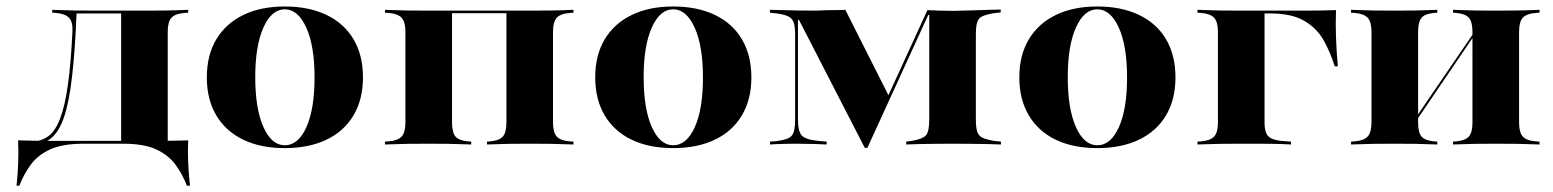

<svg xmlns="http://www.w3.org/2000/svg" viewBox="-20 -450 4838 598"><path d="M241.1 -2.4Q175 -2.4 136.3 15.3Q97.6 33.1 75.8 62.9Q54 92.7 40.3 128.2H31.5Q35.5 91.9 36.7 56.5Q37.9 21 36.3 -12.9Q60.5 -12.1 83.9 -11.7Q107.3 -11.3 131.5 -11.3H241.1H396.8V-2.4ZM75.8 1.6 77.4 -8.9Q108.9 -9.7 130.6 -25.8Q152.4 -41.9 167.3 -81Q182.3 -120.2 191.5 -185.9Q200.8 -251.6 205.6 -350.8Q207.3 -381.5 195.2 -394.4Q183.1 -407.3 154 -409.7L142.7 -410.5V-419.4Q183.9 -417.7 212.5 -417.3Q241.1 -416.9 279 -416.9H287.1H429.8Q466.9 -416.9 496 -417.3Q525 -417.7 566.1 -419.4V-410.5L554.8 -409.7Q525 -407.3 513.7 -394.4Q502.4 -381.5 502.4 -350.8V-209.7H357.3V-409.7L359.7 -408.1H215.3L218.5 -409.7Q213.7 -291.1 204.4 -211.3Q195.2 -131.5 179.4 -85.1Q163.7 -38.7 137.9 -18.5Q112.1 1.6 75.8 1.6ZM357.3 -2.4V-209.7H502.4V-2.4ZM357.3 -2.4 358.1 -10.5 477.4 -11.3H363.7H471Q495.2 -11.3 518.5 -11.7Q541.9 -12.1 566.1 -12.9Q564.5 21 566.1 56.5Q567.7 91.9 571.8 128.2H562.1Q548.4 92.7 526.6 62.9Q504.8 33.1 466.5 15.3Q428.2 -2.4 363.7 -2.4Z M866.9 11.3Q791.9 11.3 737.5 -14.9Q683.1 -41.1 653.6 -90.7Q624.2 -140.3 624.2 -208.9Q624.2 -278.2 653.6 -327.4Q683.1 -376.6 737.5 -403.2Q791.9 -429.8 866.9 -429.8Q941.9 -429.8 996.8 -403.6Q1051.6 -377.4 1081 -327.8Q1110.5 -278.2 1110.5 -208.9Q1110.5 -140.3 1081 -90.7Q1051.6 -41.1 996.8 -14.9Q941.9 11.3 866.9 11.3ZM866.9 2.4Q908.9 2.4 934.3 -54Q959.7 -110.5 959.7 -208.9Q959.7 -307.3 933.9 -364.1Q908.1 -421 866.9 -421Q825.8 -421 800.4 -364.1Q775 -307.3 775 -209.7Q775 -111.3 800.4 -54.4Q825.8 2.4 866.9 2.4Z M1629.8 -2.4Q1593.5 -2.4 1565.7 -2Q1537.9 -1.6 1496.8 0V-8.9L1506.5 -9.7Q1534.7 -12.1 1546 -24.6Q1557.3 -37.1 1557.3 -68.5V-416.9H1629.8Q1666.9 -416.9 1696 -417.3Q1725 -417.7 1766.1 -419.4V-410.5L1754.8 -409.7Q1725 -407.3 1713.7 -394.4Q1702.4 -381.5 1702.4 -350.8V-68.5Q1702.4 -37.9 1713.7 -25Q1725 -12.1 1754.8 -9.7L1766.1 -8.9V0Q1725 -1.6 1696 -2Q1666.9 -2.4 1629.8 -2.4ZM1315.3 -2.4Q1277.4 -2.4 1248.8 -2Q1220.2 -1.6 1179 0V-8.9L1190.3 -9.7Q1219.4 -12.1 1231 -25Q1242.7 -37.9 1242.7 -68.5V-350.8Q1242.7 -381.5 1231 -394.4Q1219.4 -407.3 1190.3 -409.7L1179 -410.5V-419.4Q1220.2 -417.7 1248.8 -417.3Q1277.4 -416.9 1315.3 -416.9H1387.9V-68.5Q1387.9 -37.1 1398.8 -24.6Q1409.7 -12.1 1437.9 -9.7L1447.6 -8.9V0Q1407.3 -1.6 1379.4 -2Q1351.6 -2.4 1315.3 -2.4ZM1353.2 -408.9V-416.9H1594.4V-408.9Z M2076.6 11.3Q2001.6 11.3 1947.2 -14.9Q1892.7 -41.1 1863.3 -90.7Q1833.9 -140.3 1833.9 -208.9Q1833.9 -278.2 1863.3 -327.4Q1892.7 -376.6 1947.2 -403.2Q2001.6 -429.8 2076.6 -429.8Q2151.6 -429.8 2206.5 -403.6Q2261.3 -377.4 2290.7 -327.8Q2320.2 -278.2 2320.2 -208.9Q2320.2 -140.3 2290.7 -90.7Q2261.3 -41.1 2206.5 -14.9Q2151.6 11.3 2076.6 11.3ZM2076.6 2.4Q2118.5 2.4 2144 -54Q2169.4 -110.5 2169.4 -208.9Q2169.4 -307.3 2143.5 -364.1Q2117.7 -421 2076.6 -421Q2035.5 -421 2010.1 -364.1Q1984.7 -307.3 1984.7 -209.7Q1984.7 -111.3 2010.1 -54.4Q2035.5 2.4 2076.6 2.4Z M2465.3 -78.2Q2465.3 -41.1 2477 -28.2Q2488.7 -15.3 2527.4 -11.3L2554.8 -8.9V0Q2538.7 -0.8 2514.1 -1.6Q2489.5 -2.4 2461.3 -2.4Q2445.2 -2.4 2429 -2Q2412.9 -1.6 2400 -1.2Q2387.1 -0.8 2378.2 0V-8.9L2398.4 -10.5Q2422.6 -13.7 2435.1 -19.4Q2447.6 -25 2452 -38.7Q2456.5 -52.4 2456.5 -78.2V-341.1Q2456.5 -366.9 2452 -379.8Q2447.6 -392.7 2435.5 -398.8Q2423.4 -404.8 2399.2 -408.1L2378.2 -410.5V-419.4Q2393.5 -419.4 2416.5 -418.5Q2439.5 -417.7 2467.7 -417.3Q2496 -416.9 2525.8 -416.9H2523.4Q2552.4 -418.5 2574.2 -418.5Q2596 -418.5 2612.9 -419.4L2750 -147.6L2731.5 -119.4L2868.5 -418.5Q2883.9 -417.7 2906.5 -416.9Q2929 -416.1 2951.6 -416.1H2948.4Q2979.8 -416.9 3007.7 -417.7Q3035.5 -418.5 3058.5 -419.4Q3081.5 -420.2 3096.8 -420.2V-411.3L3075 -408.9Q3051.6 -404.8 3039.5 -399.2Q3027.4 -393.5 3023.4 -380.2Q3019.4 -366.9 3019.4 -341.1V-78.2Q3019.4 -52.4 3023.8 -39.5Q3028.2 -26.6 3040.3 -21Q3052.4 -15.3 3075.8 -11.3L3097.6 -8.9V0Q3081.5 -0.8 3058.9 -1.2Q3036.3 -1.6 3008.5 -2Q2980.6 -2.4 2949.2 -2.4H2946.8H2944.4Q2915.3 -2.4 2888.3 -2Q2861.3 -1.6 2839.5 -1.2Q2817.7 -0.8 2802.4 0V-8.9L2820.2 -11.3Q2853.2 -16.9 2863.7 -28.2Q2874.2 -39.5 2874.2 -78.2V-403.2H2871L2681.5 10.5H2673.4L2468.5 -387.9H2465.3Z M3397.6 11.3Q3322.6 11.3 3268.1 -14.9Q3213.7 -41.1 3184.3 -90.7Q3154.8 -140.3 3154.8 -208.9Q3154.8 -278.2 3184.3 -327.4Q3213.7 -376.6 3268.1 -403.2Q3322.6 -429.8 3397.6 -429.8Q3472.6 -429.8 3527.4 -403.6Q3582.3 -377.4 3611.7 -327.8Q3641.1 -278.2 3641.1 -208.9Q3641.1 -140.3 3611.7 -90.7Q3582.3 -41.1 3527.4 -14.9Q3472.6 11.3 3397.6 11.3ZM3397.6 2.4Q3439.5 2.4 3464.9 -54Q3490.3 -110.5 3490.3 -208.9Q3490.3 -307.3 3464.5 -364.1Q3438.7 -421 3397.6 -421Q3356.5 -421 3331 -364.1Q3305.6 -307.3 3305.6 -209.7Q3305.6 -111.3 3331 -54.4Q3356.5 2.4 3397.6 2.4Z M3773.4 -209.7V-350.8Q3773.4 -381.5 3761.7 -394.4Q3750 -407.3 3721 -409.7L3709.7 -410.5V-419.4Q3750.8 -417.7 3779.4 -417.3Q3808.1 -416.9 3846 -416.9L3918.5 -416.1V-209.7ZM3846 -408.1V-416.9H3936.3H4046Q4070.2 -416.9 4093.5 -417.3Q4116.9 -417.7 4141.1 -418.5Q4139.5 -376.6 4141.1 -332.7Q4142.7 -288.7 4146.8 -243.5H4137.1Q4123.4 -287.9 4102 -325.4Q4080.6 -362.9 4041.5 -385.5Q4002.4 -408.1 3936.3 -408.1ZM3846 -2.4Q3808.1 -2.4 3779.4 -2Q3750.8 -1.6 3709.7 0V-8.9L3721 -9.7Q3750 -12.1 3761.7 -25Q3773.4 -37.9 3773.4 -68.5V-209.7H3918.5V-68.5Q3918.5 -47.6 3923.8 -35.5Q3929 -23.4 3942.3 -17.7Q3955.6 -12.1 3979 -10.5L4000.8 -8.9V0Q3970.2 -1.6 3945.6 -2Q3921 -2.4 3898 -2.4Q3875 -2.4 3846 -2.4Z M4638.7 -2.4Q4602.4 -2.4 4574.6 -2Q4546.8 -1.6 4505.6 0V-8.9L4515.3 -9.7Q4543.5 -12.1 4554.8 -24.6Q4566.1 -37.1 4566.1 -68.5V-209.7H4711.3V-68.5Q4711.3 -37.9 4722.6 -25Q4733.9 -12.1 4763.7 -9.7L4775 -8.9V0Q4733.9 -1.6 4704.8 -2Q4675.8 -2.4 4638.7 -2.4ZM4324.2 -2.4Q4286.3 -2.4 4257.7 -2Q4229 -1.6 4187.9 0V-8.9L4199.2 -9.7Q4228.2 -12.1 4239.9 -25Q4251.6 -37.9 4251.6 -68.5V-350.8Q4251.6 -381.5 4239.9 -394.4Q4228.2 -407.3 4199.2 -409.7L4187.9 -410.5V-419.4Q4229 -417.7 4257.7 -417.3Q4286.3 -416.9 4324.2 -416.9Q4360.5 -416.9 4388.3 -417.3Q4416.1 -417.7 4456.5 -419.4V-410.5L4446.8 -409.7Q4418.5 -407.3 4407.7 -394.8Q4396.8 -382.3 4396.8 -350.8V-68.5Q4396.8 -37.1 4407.7 -24.6Q4418.5 -12.1 4446.8 -9.7L4456.5 -8.9V0Q4416.1 -1.6 4388.3 -2Q4360.5 -2.4 4324.2 -2.4ZM4566.1 -209.7V-350.8Q4566.1 -382.3 4554.8 -394.8Q4543.5 -407.3 4515.3 -409.7L4505.6 -410.5V-419.4Q4546.8 -417.7 4574.6 -417.3Q4602.4 -416.9 4638.7 -416.9Q4675.8 -416.9 4704.8 -417.3Q4733.9 -417.7 4775 -419.4V-410.5L4763.7 -409.7Q4733.9 -407.3 4722.6 -394.4Q4711.3 -381.5 4711.3 -350.8V-209.7ZM4364.5 -34.7 4362.9 -44.4 4596 -385.5 4596.8 -376.6Z"/></svg>

Font: Playfair 144pt SemiExpanded Black
Style: Regular
Weight: 900
Width: 6
Designer: Claus Eggers Sørensen
Foundry: Claus Eggers Sørensen
Version: Version 2.203